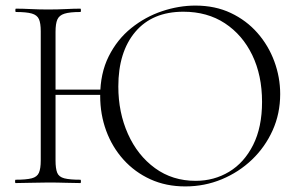

<svg xmlns="http://www.w3.org/2000/svg" viewBox="-20 -656 1073 688"><path d="M150 -316V-335H366V-316ZM126 -81V-544Q126 -573 119.5 -587.5Q113 -602 94 -607.5Q75 -613 37 -613Q35 -613 35 -619Q35 -625 37 -625Q61 -625 90.5 -623.5Q120 -622 152 -622Q187 -622 216 -623.5Q245 -625 268 -625Q270 -625 270 -619Q270 -613 268 -613Q230 -613 211 -607Q192 -601 185.5 -586Q179 -571 179 -542V-81Q179 -52 185 -37Q191 -22 210.5 -17Q230 -12 268 -12Q270 -12 270 -6Q270 0 268 0Q244 0 215.5 -1Q187 -2 152 -2Q120 -2 90 -1Q60 0 36 0Q34 0 34 -6Q34 -12 36 -12Q74 -12 93.5 -17Q113 -22 119.5 -37Q126 -52 126 -81ZM644 12Q575 12 519 -13.5Q463 -39 422.5 -84Q382 -129 360.5 -187.5Q339 -246 339 -312Q339 -393 369.5 -454Q400 -515 450.5 -555.5Q501 -596 561 -616Q621 -636 680 -636Q751 -636 807 -609.5Q863 -583 902.5 -538Q942 -493 963 -436Q984 -379 984 -319Q984 -249 957 -189Q930 -129 883 -84Q836 -39 774.5 -13.5Q713 12 644 12ZM681 -8Q747 -8 801 -40.5Q855 -73 887 -136.5Q919 -200 919 -291Q919 -386 884 -458.5Q849 -531 786 -572.5Q723 -614 637 -614Q526 -614 465 -542Q404 -470 404 -346Q404 -253 438.5 -176Q473 -99 535.5 -53.5Q598 -8 681 -8Z"/></svg>

Font: Cormorant Infant Light
Style: Regular
Weight: 300
Designer: Christian Thalmann (Catharsis Fonts)
Foundry: Catharsis Fonts
Version: Version 4.001